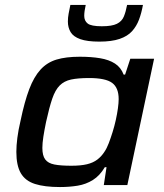

<svg xmlns="http://www.w3.org/2000/svg" viewBox="-20 -747 660 775"><path d="M222 8Q160 8 121 -4.5Q82 -17 64 -48Q46 -79 46 -134Q46 -159 50 -190.5Q54 -222 63 -260Q79 -337 98 -387Q117 -437 143.5 -466Q170 -495 208 -506.5Q246 -518 302 -518Q348 -518 384 -512Q420 -506 444 -490.5Q468 -475 479 -446H485L506 -510H602L494 0H399L410 -72H403Q383 -38 355 -20.5Q327 -3 293.5 2.5Q260 8 222 8ZM268 -78Q306 -78 331 -84Q356 -90 373 -103Q390 -116 402 -135Q411 -148 419 -169Q427 -190 434.5 -214Q442 -238 447.5 -263Q453 -288 456 -310Q459 -332 459 -347Q459 -393 432.5 -412.5Q406 -432 340 -432Q295 -432 267 -426Q239 -420 221 -402Q203 -384 191 -349Q179 -314 166 -255Q159 -221 155 -195Q151 -169 151 -150Q151 -119 162.5 -103.5Q174 -88 199.5 -83Q225 -78 268 -78ZM381 -579Q332 -579 304 -589Q276 -599 265 -617.5Q254 -636 254 -660Q254 -676 257 -692Q260 -708 264 -727H326Q323 -714 321.5 -703Q320 -692 320 -683Q320 -663 334 -652Q348 -641 391 -641Q432 -641 452 -651Q472 -661 480 -680.5Q488 -700 493 -727H557Q551 -694 541 -667.5Q531 -641 513 -621Q495 -601 463 -590Q431 -579 381 -579Z"/></svg>

Font: Saira SemiExpanded Medium
Style: Italic
Weight: 500
Width: 6
Italic angle: -12°
Designer: Hector Gatti with collaboration of the Omnibus-Type team
Foundry: Omnibus-Type
Version: Version 1.101